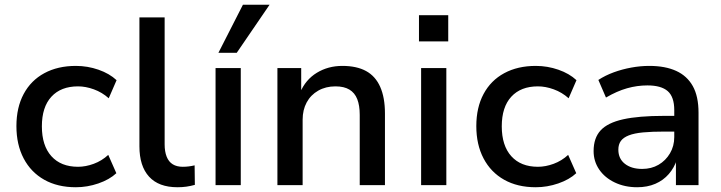

<svg xmlns="http://www.w3.org/2000/svg" viewBox="-20 -778 3031 807"><path d="M299 9Q222 9 166 -22.5Q110 -54 79.5 -112Q49 -170 49 -248Q49 -326 79.5 -383Q110 -440 166.5 -470.5Q223 -501 299 -501Q348 -501 394 -485Q440 -469 470 -441L437 -365Q409 -390 374.5 -402.5Q340 -415 308 -415Q236 -415 196 -371.5Q156 -328 156 -247Q156 -166 196 -121.5Q236 -77 308 -77Q340 -77 374 -89.5Q408 -102 435 -127L469 -50Q440 -23 393.5 -7Q347 9 299 9Z M726 9Q647 9 606.5 -35.5Q566 -80 566 -163V-705H672V-171Q672 -141 680.5 -119.5Q689 -98 706 -87.5Q723 -77 748 -77Q761 -77 773 -78.5Q785 -80 798 -83L799 -1Q781 4 763.5 6.5Q746 9 726 9Z M886 0V-492H992V0ZM898 -556 1001 -758H1113L975 -556Z M1146 0V-492H1246V-388H1241Q1264 -443 1311.5 -472Q1359 -501 1419 -501Q1479 -501 1518.5 -479.5Q1558 -458 1578 -413Q1598 -368 1598 -301V0H1492V-295Q1492 -335 1481.5 -361.5Q1471 -388 1448.5 -401.5Q1426 -415 1390 -415Q1349 -415 1317.5 -397Q1286 -379 1269 -347.5Q1252 -316 1252 -275V0Z M1741 -604V-714H1864V-604ZM1750 0V-492H1856V0Z M2232 9Q2155 9 2099 -22.5Q2043 -54 2012.5 -112Q1982 -170 1982 -248Q1982 -326 2012.5 -383Q2043 -440 2099.5 -470.5Q2156 -501 2232 -501Q2281 -501 2327 -485Q2373 -469 2403 -441L2370 -365Q2342 -390 2307.5 -402.5Q2273 -415 2241 -415Q2169 -415 2129 -371.5Q2089 -328 2089 -247Q2089 -166 2129 -121.5Q2169 -77 2241 -77Q2273 -77 2307 -89.5Q2341 -102 2368 -127L2402 -50Q2373 -23 2326.5 -7Q2280 9 2232 9Z M2658 9Q2606 9 2564 -11Q2522 -31 2498.5 -65.5Q2475 -100 2475 -143Q2475 -198 2504.5 -230Q2534 -262 2599 -276.5Q2664 -291 2771 -291H2829V-225H2774Q2720 -225 2683 -221.5Q2646 -218 2623 -209Q2600 -200 2589.5 -185.5Q2579 -171 2579 -149Q2579 -111 2606.5 -89.5Q2634 -68 2679 -68Q2718 -68 2748 -85.5Q2778 -103 2796 -133.5Q2814 -164 2814 -202V-315Q2814 -371 2786.5 -395Q2759 -419 2701 -419Q2658 -419 2615.5 -407Q2573 -395 2527 -368L2495 -442Q2524 -461 2559.5 -474Q2595 -487 2633.5 -494Q2672 -501 2709 -501Q2776 -501 2822 -480Q2868 -459 2892 -416Q2916 -373 2916 -304V0H2821V-107H2825Q2814 -73 2791 -46.5Q2768 -20 2734.5 -5.5Q2701 9 2658 9Z"/></svg>

Font: NunitoSans_10ptSemiBold
Style: Regular
Weight: 600
Designer: Vernon Adams
Foundry: Vernon Adams
Version: Version 3.101;gftools[0.9.27]